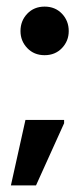

<svg xmlns="http://www.w3.org/2000/svg" viewBox="-20 -491 253 581"><path d="M115 -324Q83 -324 62.5 -345.5Q42 -367 42 -397Q42 -428 62.5 -449.5Q83 -471 115 -471Q147 -471 167.5 -449.5Q188 -428 188 -397Q188 -367 167.5 -345.5Q147 -324 115 -324ZM89 70H13L57 -128H174V-118Z"/></svg>

Font: Phudu Medium
Style: Regular
Weight: 500
Version: Version 1.005;gftools[0.9.23]